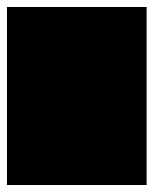

<svg xmlns="http://www.w3.org/2000/svg" viewBox="-20 -530 440 550"><path d="M0 0H400V-510H0ZM0 0Q0 0 0 0Q0 0 0 0Q0 0 0 0Q0 0 0 0Q0 0 0 0Q0 0 0 0H400Q400 0 400 0Q400 0 400 0Q400 0 400 0Q400 0 400 0Q400 0 400 0Q400 0 400 0ZM0 -510Q0 -510 0 -510Q0 -510 0 -510Q0 -510 0 -510Q0 -510 0 -510Q0 -510 0 -510Q0 -510 0 -510H400Q400 -510 400 -510Q400 -510 400 -510Q400 -510 400 -510Q400 -510 400 -510Q400 -510 400 -510Q400 -510 400 -510Z"/></svg>

Font: Wavefont
Style: Regular
Weight: 400
Monospace: yes
Version: Version 3.003